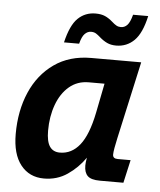

<svg xmlns="http://www.w3.org/2000/svg" viewBox="-53 -788 707 847"><g transform="rotate(5 300.0 -365.0)"><path d="M173 12Q108 12 70 -36Q32 -84 32 -173Q32 -276 67.5 -358Q103 -440 171 -488Q239 -536 335 -536H556L480 -192Q475 -170 471.5 -150Q468 -130 468 -120Q468 -102 490 -102H547L524 0H420Q381 0 365.5 -15Q350 -30 350 -61Q350 -75 354 -96Q322 -50 276.5 -19Q231 12 173 12ZM233 -108Q285 -108 321 -153Q357 -198 377 -297L403 -428H333Q283 -428 247 -397.5Q211 -367 192 -315Q173 -263 173 -200Q173 -152 188 -130Q203 -108 233 -108ZM439 -600Q416 -600 399 -608Q382 -616 366 -630Q355 -640 346 -645.5Q337 -651 324 -651Q309 -651 296.5 -638.5Q284 -626 276 -594H209Q227 -671 259 -702Q291 -733 337 -733Q362 -733 379 -725.5Q396 -718 413 -703Q424 -693 433 -688Q442 -683 453 -683Q469 -683 481 -695.5Q493 -708 502 -742H569Q552 -665 519 -632.5Q486 -600 439 -600Z"/></g></svg>

Font: Geist Mono
Style: Bold Italic
Weight: 700
Italic angle: -12°
Monospace: yes
Designer: Basement.studio, Andrés Briganti, Mateo Zaragoza
Foundry: Basement.studio, Vercel, Andrés Briganti, Guido Ferreyra, Mateo Zaragoza
Version: Version 1.500; ttfautohint (v1.8.4.7-5d5b)